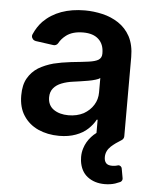

<svg xmlns="http://www.w3.org/2000/svg" viewBox="-54 -596 682 850"><g transform="rotate(5 287.5 -171.5)"><path d="M365.8 182.9Q335.6 159.4 329.5 113.3Q328.5 104.8 328.5 96.2Q328.5 75.6 334.5 57.2Q343.4 28.1 365.1 4.3Q374.6 -6.4 387.1 -15.6V-74.2H383.2Q371.1 -51.5 350.1 -32Q329.2 -12.1 297.2 -0.4Q264.9 11.7 223 11.7Q171.5 11.7 129.6 -7.1Q88.4 -25.9 64.6 -62.5Q40.8 -98.4 40.8 -152.3Q40.8 -199.2 57.9 -228.7Q74.9 -258.5 104 -277Q133.9 -294.7 170.5 -304.7Q204.9 -313.2 247.5 -318.2Q299.7 -323.5 325.3 -327.1Q355.5 -331.3 368.6 -339.8Q382.5 -349.1 382.5 -366.8V-369.3Q382.5 -409.1 358.7 -431.1Q334.9 -453.5 290.1 -453.5Q243.3 -453.5 215.2 -432.5Q194.2 -416.5 183.9 -397Q180.8 -391.3 174.9 -388.3Q169 -385.3 162.6 -386.4L83.5 -397.4Q75.6 -398.8 70.5 -404.8Q65.3 -410.9 65.3 -418.3Q65.3 -421.9 67.1 -426.1Q82 -460.2 105.1 -484.4Q138.8 -518.1 185 -534.8Q231.5 -551.5 289.4 -551.5Q327.8 -551.5 367.9 -542.3Q406.2 -533.4 438.9 -512.1Q471.6 -490.4 491.1 -454.9Q511 -416.9 511 -364V-11.4Q511 -6 508.2 -1.2Q505.3 3.6 500.7 6.4Q475.1 21.7 455.3 39.4Q433.2 60 433.2 87.7Q433.2 104.8 441.4 114Q449.6 123.2 468.4 123.2Q481.9 123.2 491.8 120V119.7Q494.7 118.6 497.2 118.6Q502.5 118.6 506.9 122.3Q511.4 126.1 512.1 131.4L519.9 174.7Q520.6 179.7 518.3 184.3Q516 188.9 511.4 191.4L489 200.3Q468 207 442.5 207Q397 207 365.8 182.9ZM190.3 -100.9Q216.6 -82.7 256.4 -82.7Q294 -82.7 323.5 -98Q351.9 -114.3 367.2 -139.2Q382.8 -164.1 382.8 -195V-259.2Q377.1 -254.3 362.2 -250Q348.7 -245.7 329.9 -242.5Q322.1 -241.1 295.1 -236.9L264.9 -232.6Q236.5 -229 213.4 -219.8Q190.7 -210.9 177.9 -195.3Q164.4 -179 164.4 -154.8Q164.4 -119.3 190.3 -100.9Z"/></g></svg>

Font: DeltaSans SemiBold
Style: Regular
Weight: 600
Designer: Rasmus Andersson
Foundry: rsms
Version: Version 3.012